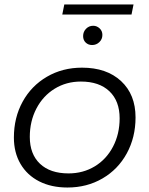

<svg xmlns="http://www.w3.org/2000/svg" viewBox="-20 -832 667 857"><path d="M42 -218Q42 -307 81 -378Q120 -449 189.5 -489.5Q259 -530 346 -530Q456 -530 520.5 -470Q585 -410 585 -308Q585 -219 546 -147.5Q507 -76 437.5 -35.5Q368 5 281 5Q209 5 155 -22.5Q101 -50 71.5 -100.5Q42 -151 42 -218ZM514 -304Q514 -381 468.5 -424.5Q423 -468 341 -468Q276 -468 224 -436Q172 -404 142.5 -347.5Q113 -291 113 -221Q113 -144 158.5 -101Q204 -58 286 -58Q351 -58 403 -89.5Q455 -121 484.5 -177.5Q514 -234 514 -304ZM351 -671Q351 -690 364 -703.5Q377 -717 396 -717Q412 -717 424.5 -705.5Q437 -694 437 -676Q437 -657 423.5 -644Q410 -631 391 -631Q374 -631 362.5 -642Q351 -653 351 -671ZM267 -812H576L567 -767H258Z"/></svg>

Font: Montserrat Alternates
Style: Italic
Weight: 400
Italic angle: -11.3°
Designer: Julieta Ulanovsky
Foundry: Julieta Ulanovsky
Version: Version 7.200